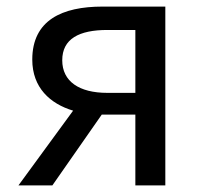

<svg xmlns="http://www.w3.org/2000/svg" viewBox="-20 -563 614 583"><path d="M391 -281H306C220 -281 169 -316 169 -380C169 -445 220 -472 306 -472H391ZM291 -543C169 -543 78 -502 78 -382C78 -297 132 -248 202 -227L36 0H139L289 -215H291H391V0H482V-543Z"/></svg>

Font: Source Han Sans KR Regular
Style: Regular
Weight: 400
Designer: Ryoko NISHIZUKA (kana & ideographs); Paul D. Hunt (Latin, Greek & Cyrillic); Wenlong ZHANG (bopomofo); Sandoll Communica
Foundry: Adobe Systems Incorporated
Version: Version 1.004;PS 1.004;hotconv 1.0.82;makeotf.lib2.5.63406